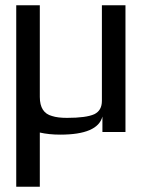

<svg xmlns="http://www.w3.org/2000/svg" viewBox="-20 -504 540 733"><path d="M459 0H371V-59Q353 10 210 10Q167 10 132 2V209H42V-484H132V-134Q132 -73 179 -61Q200 -54 236 -54Q309 -54 340 -68Q369 -82 369 -119V-484H459Z"/></svg>

Font: Gamestation Display
Style: Regular
Weight: 400
Designer: Jonas Hecksher
Foundry: Jonas Hecksher, Playtypeª, e-types AS
Version: Version 1.003